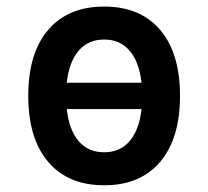

<svg xmlns="http://www.w3.org/2000/svg" viewBox="-20 -547 626 577"><path d="M293 9.8Q184.6 9.8 124.8 -60.5Q64.9 -130.9 64.9 -258.8Q64.9 -387.2 124.8 -457.3Q184.6 -527.3 293 -527.3Q401.4 -527.3 461.2 -457.3Q521 -387.2 521 -258.8Q521 -130.9 461.2 -60.5Q401.4 9.8 293 9.8ZM293 -428.2Q245.1 -428.2 216.3 -394.5Q187.5 -360.8 180.7 -298.3H405.3Q398.4 -360.8 369.6 -394.5Q340.8 -428.2 293 -428.2ZM293 -89.4Q340.8 -89.4 369.6 -123Q398.4 -156.7 405.3 -219.2H180.7Q187.5 -156.7 216.3 -123Q245.1 -89.4 293 -89.4Z"/></svg>

Font: Caskaydia Cove Medium
Style: Regular
Weight: 500
Monospace: yes
Designer: Aaron Bell
Foundry: Saja Typeworks
Version: Version 4.300; ttfautohint (v1.8.3)